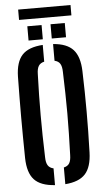

<svg xmlns="http://www.w3.org/2000/svg" viewBox="-66 -1064 605 1112"><g transform="rotate(-5 237.0 -508.5)"><path d="M207.5 7.5Q124.1 2.2 87.2 -37.9Q50.3 -78 48.5 -163.3Q47.5 -229.4 47 -287.6Q46.5 -345.8 46.5 -401.4Q46.5 -457 47 -514.7Q47.5 -572.5 48.5 -637.1Q50.3 -722 87.2 -762.1Q124.1 -802.2 207.5 -807.5V-710.2Q184.8 -705 174.8 -689.1Q164.8 -673.1 164.3 -642.5Q162 -577.5 161 -518.2Q160 -459 160 -401.8Q160 -344.6 161 -284.7Q162 -224.9 164.3 -157.8Q164.8 -127 174.8 -111Q184.8 -95 207.5 -89.8ZM267.5 7.3V-89.8Q290.3 -94.9 299.9 -110.9Q309.6 -127 310.1 -157.8Q312.3 -224 313.6 -283.4Q314.9 -342.8 314.9 -400.1Q314.9 -457.3 313.6 -517Q312.3 -576.6 310.1 -642.5Q309.6 -673.1 299.9 -689.1Q290.3 -705.1 267.5 -710.2V-807.3Q347.8 -801.4 384.2 -761.2Q420.6 -721 423.2 -637.1Q425.3 -572.2 426.2 -514.4Q427.1 -456.7 427.1 -400.9Q427.1 -345.2 426.2 -287.2Q425.3 -229.2 423.2 -163.3Q420.6 -78.8 384.2 -38.8Q347.8 1.2 267.5 7.3ZM262.8 -840V-922.9H345.7V-840ZM127.9 -840V-922.9H210.8V-840ZM83.4 -1023.8H387.8V-963.7H83.4Z"/></g></svg>

Font: Big Shoulders Stencil Text Thin
Style: Regular
Weight: 100
Designer: Patric King
Foundry: XO Type Co
Version: Version 2.001